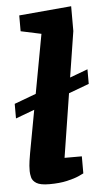

<svg xmlns="http://www.w3.org/2000/svg" viewBox="-52 -744 420 786"><g transform="rotate(-5 157.5 -351.0)"><path d="M6 -272V-332L315 -447V-387ZM119 8Q82 8 66 -2Q50 -12 46.5 -26.5Q43 -41 43 -52Q43 -75 46 -94Q49 -113 51 -125L140 -608L56 -626V-691L271 -710V-608L190 -94H261V-24Q258 -22 240 -14Q222 -6 191.5 1Q161 8 119 8Z"/></g></svg>

Font: Faustina ExtraBold
Style: Italic
Weight: 800
Italic angle: -8°
Designer: Alfonso Garcia
Foundry: http://www.omnibus-type.com
Version: Version 1.200